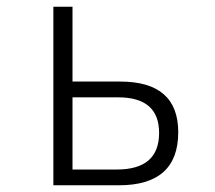

<svg xmlns="http://www.w3.org/2000/svg" viewBox="-20 -552 640 572"><path d="M334 0Q511 0 511 -158Q511 -309 338 -309H196V-532H139V0ZM196 -262H332Q454 -262 454 -156Q454 -47 328 -47H196Z"/></svg>

Font: Noto Sans Mono UI Light
Style: Regular
Weight: 300
Designer: Monotype Design team
Foundry: Monotype Imaging Inc.
Version: 1.000